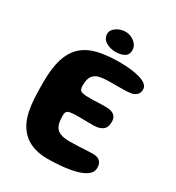

<svg xmlns="http://www.w3.org/2000/svg" viewBox="-192 -903 959 1046"><g transform="rotate(30 288.0 -380.0)"><path d="M264 27Q203.5 27 157.2 5Q111 -17 82.5 -62.8Q54 -108.5 45.5 -179.5Q43.5 -195.5 42.2 -212.5Q41 -229.5 40.2 -247.8Q39.5 -266 39.2 -285.2Q39 -304.5 39 -325.5Q39 -414.5 58 -472.8Q77 -531 114.8 -564.5Q152.5 -598 209.8 -611.8Q267 -625.5 342.5 -625.5Q380 -625.5 414 -622Q448 -618.5 474 -610.8Q500 -603 515 -590.5Q530 -578 530 -560Q530 -540 518.5 -527.8Q507 -515.5 489.5 -511Q474 -508 449.2 -507Q424.5 -506 396.8 -506.2Q369 -506.5 343 -506Q311.5 -505.5 290.5 -500.8Q269.5 -496 257 -485.2Q244.5 -474.5 239 -456.8Q233.5 -439 233.5 -413.5Q233.5 -399 237.8 -390.2Q242 -381.5 256.2 -378Q270.5 -374.5 300 -374.5Q311 -374.5 324.2 -374.8Q337.5 -375 351.2 -375.8Q365 -376.5 377.8 -376.8Q390.5 -377 400.5 -377Q437.5 -377 454 -363Q470.5 -349 470.5 -323.5Q470.5 -285 449 -270.5Q427.5 -256 396.5 -256H370.5Q357 -256 343.8 -256.2Q330.5 -256.5 318 -256.5H296Q264 -256.5 248 -253.5Q232 -250.5 226.8 -242.8Q221.5 -235 221.5 -220.5Q221.5 -199 224 -182Q226.5 -165 233 -152.5Q239.5 -140 251 -131.8Q262.5 -123.5 279.8 -119.2Q297 -115 322 -115Q350 -115 378 -116.5Q406 -118 430 -119.2Q454 -120.5 468.5 -120.5Q498.5 -120.5 513 -106.2Q527.5 -92 527.5 -66Q527.5 -37.5 502.5 -19.2Q477.5 -1 437.8 9Q398 19 352 23Q306 27 264 27ZM296 -662.5Q262.5 -662.5 235.5 -679Q208.5 -695.5 208.5 -726Q208.5 -743 221 -756.5Q233.5 -770 252.5 -777.8Q271.5 -785.5 290.5 -785.5Q311 -785.5 330 -776.2Q349 -767 360.8 -751.2Q372.5 -735.5 372.5 -716Q372.5 -686.5 350.2 -674.5Q328 -662.5 296 -662.5Z"/></g></svg>

Font: Gluten Thin SemiBold
Style: Regular
Weight: 600
Version: Version 1.300